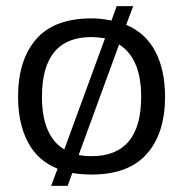

<svg xmlns="http://www.w3.org/2000/svg" viewBox="-20 -555 598 627"><path d="M168 -4Q103 -30 71 -91Q39 -152 39 -239Q39 -359 98 -427Q157 -495 279 -495Q309 -495 344 -488L361 -535H415L392 -474Q456 -447 487.5 -386.5Q519 -326 519 -239Q519 -120 459.5 -52.5Q400 15 279 15Q249 15 216 10L201 52H147ZM323 -430Q295 -434 279 -434Q117 -434 117 -239Q117 -111 190 -67ZM441 -239Q441 -364 369 -410L237 -49Q254 -45 279 -45Q441 -45 441 -239Z"/></svg>

Font: Pridi Light
Style: Regular
Weight: 300
Designer: Katatrad Team
Foundry: CadsonDemak
Version: Version 1.003